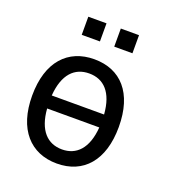

<svg xmlns="http://www.w3.org/2000/svg" viewBox="-136 -853 895 973"><g transform="rotate(20 311.5 -367.0)"><path d="M277.8 9.8C420.4 9.8 510.7 -89.8 510.7 -271.5C510.7 -454.6 420.4 -552.2 277.8 -552.2C136.2 -552.2 43.5 -454.6 43.5 -271.5C43.5 -89.8 136.2 9.8 277.8 9.8ZM278.3 -66.4C200.2 -66.4 146 -119.6 137.2 -235.8H418.5C409.7 -119.6 355.5 -66.4 278.3 -66.4ZM277.8 -475.6C356 -475.6 410.2 -422.9 418.9 -305.7H136.7C145.5 -422.9 199.7 -475.6 277.8 -475.6ZM447.8 -646.5V-744.1H349.6V-646.5ZM272.5 -646.5V-744.1H174.3V-646.5Z"/></g></svg>

Font: Winston
Style: Regular
Weight: 400
Designer: Vernon Adams, Kim Jin-seong, David Berlow, Cristiano Sobral
Foundry: The Winston Project Authors
Version: Version 3.004